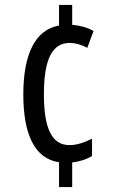

<svg xmlns="http://www.w3.org/2000/svg" viewBox="-20 -744 469 774"><path d="M271 -644V-724H218V-641C121 -624 74 -524 74 -363C74 -202 120 -104 218 -90V10H271V-89C303 -93 330 -102 351 -115V-185C320 -169 288 -159 260 -159C190 -159 157 -224 157 -364C157 -502 189 -571 261 -571C281 -571 307 -565 332 -551L357 -619C333 -633 304 -641 271 -644Z"/></svg>

Font: Noto Sans Devanagari ExtraCondensed
Style: Regular
Weight: 400
Width: 2
Designer: Jelle Bosma - Monotype Design Team
Foundry: Monotype Imaging Inc.
Version: Version 2.004